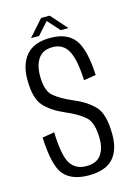

<svg xmlns="http://www.w3.org/2000/svg" viewBox="-109 -752 571 814"><g transform="rotate(-15 177.0 -345.5)"><path d="M177.5 3.5Q251 3.5 284.8 -33Q318.5 -69.5 318.5 -137.5Q318.5 -229.5 284.2 -264.2Q250 -299 193.5 -322Q142.5 -344 114.5 -368.2Q86.5 -392.5 86.5 -456.5Q86.5 -504.5 106.5 -533Q126.5 -561.5 169.5 -561.5Q215.5 -561.5 237 -521.5Q258.5 -481.5 262 -391.5L315.5 -400Q310 -514 276.5 -558Q243 -602 170 -602Q98.5 -602 64.5 -563Q30.5 -524 30.5 -456Q30.5 -373.5 61.5 -339.2Q92.5 -305 149.5 -280.5Q201.5 -258.5 231.8 -232.5Q262 -206.5 262 -133Q262 -90.5 242.2 -63.8Q222.5 -37 177.5 -37Q131.5 -37 108.8 -72Q86 -107 82.5 -211L29.5 -202Q35 -75.5 70 -36Q105 3.5 177.5 3.5ZM91 -622H126.5L174 -675L221.5 -622H255.5L192.5 -693.5H154.5Z"/></g></svg>

Font: Anybody Condensed Light
Style: Regular
Weight: 300
Width: 3
Designer: Tyler Finck
Foundry: Etcetera Type Company
Version: Version 1.113;gftools[0.9.25]